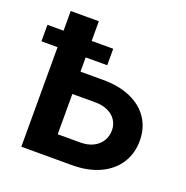

<svg xmlns="http://www.w3.org/2000/svg" viewBox="-151 -823 909 940"><g transform="rotate(20 303.5 -353.5)"><path d="M594.7 -225.6Q594.7 -158.7 561.8 -107.7Q528.8 -56.6 467.5 -28.3Q406.2 0 324.2 0H59.6V-518.6H-24.4V-604.5H59.6V-707H206.1V-604.5H318.4V-518.6H206.1V-444.3H324.2Q406.7 -444.3 467.8 -417.5Q528.8 -390.6 561.8 -341.1Q594.7 -291.5 594.7 -225.6ZM324.2 -118.2Q363.3 -118.2 391.6 -132.8Q419.9 -147.5 434.6 -172.1Q449.2 -196.8 449.2 -226.6Q449.2 -255.4 434.6 -278.3Q419.9 -301.3 391.8 -314.7Q363.8 -328.1 324.2 -328.1H206.1V-118.2Z"/></g></svg>

Font: Pretendard GOV
Style: Bold
Weight: 700
Designer: Base glyphs from Inter by Rasmus Andersson; Hangeul glyphs from Noto Sans CJK(Source Han Sans) by Jang Soo-young and Kan
Foundry: Kil Hyung-jin
Version: Version 1.309